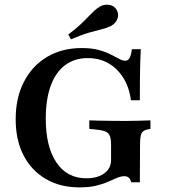

<svg xmlns="http://www.w3.org/2000/svg" viewBox="-20 -787 722 818"><path d="M318.5 11.3Q236.3 11.3 175 -24.6Q113.7 -60.5 80.2 -125.4Q46.8 -190.3 46.8 -279Q46.8 -370.2 81.9 -438.3Q116.9 -506.5 180.2 -544.4Q243.5 -582.3 328.2 -582.3Q370.2 -582.3 400 -574.2Q429.8 -566.1 451.2 -555.2Q472.6 -544.4 487.5 -536.3Q502.4 -528.2 513.7 -528.2Q525 -528.2 531.9 -539.9Q538.7 -551.6 541.9 -577.4H579.8Q578.2 -550 577.4 -521Q576.6 -491.9 576.2 -454Q575.8 -416.1 575.8 -359.7H537.9Q530.6 -415.3 505.2 -455.6Q479.8 -496 441.5 -517.7Q403.2 -539.5 354 -539.5Q297.6 -539.5 257.3 -509.3Q216.9 -479 196 -421.4Q175 -363.7 175 -281.5Q175 -161.3 220.6 -94.4Q266.1 -27.4 347.6 -27.4Q380.6 -27.4 404 -37.1Q427.4 -46.8 440.3 -64.1Q453.2 -81.5 453.2 -105.6V-168.5Q453.2 -193.5 448.4 -206.9Q443.5 -220.2 430.2 -226.2Q416.9 -232.3 391.1 -234.7L360.5 -237.9V-274.2Q377.4 -273.4 402 -273Q426.6 -272.6 453.6 -272.2Q480.6 -271.8 504.8 -271.8H515.3H520.2Q542.7 -271.8 570.6 -272.6Q598.4 -273.4 621 -274.2V-237.9L612.1 -236.3Q589.5 -232.3 583.1 -219.4Q576.6 -206.5 576.6 -168.5L575.8 -10.5H538.7Q535.5 -24.2 528.6 -30.2Q521.8 -36.3 509.7 -36.3Q496 -36.3 479 -29.4Q462.1 -22.6 439.9 -12.5Q417.7 -2.4 388.3 4.4Q358.9 11.3 318.5 11.3ZM282.3 -619.4 271 -640.3Q301.6 -662.9 321.4 -681.5Q341.1 -700 354.8 -714.5Q368.5 -729 380.2 -739.9Q391.9 -750.8 405.6 -758.9Q425 -770.2 446.8 -766.1Q468.5 -762.1 478.2 -742.7Q487.1 -725.8 480.2 -706.9Q473.4 -687.9 453.2 -676.6Q435.5 -667.7 413.7 -662.5Q391.9 -657.3 360.9 -648.4Q329.8 -639.5 282.3 -619.4Z"/></svg>

Font: Playfair 9pt
Style: Bold
Weight: 700
Designer: Claus Eggers Sørensen
Foundry: Claus Eggers Sørensen
Version: Version 2.203